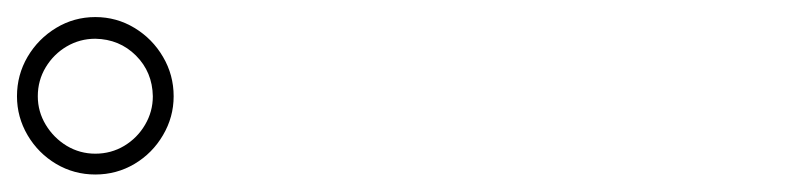

<svg xmlns="http://www.w3.org/2000/svg" viewBox="-57 -769 941 225"><path d="M-37.1 -656.2Q-37.1 -681.2 -24.7 -702.4Q-12.2 -723.6 8.8 -736.3Q29.8 -749 54.7 -749Q79.6 -749 100.6 -736.3Q121.6 -723.6 134 -702.4Q146.5 -681.2 146.5 -656.2Q146.5 -631.8 134 -610.6Q121.6 -589.4 100.6 -576.9Q79.6 -564.5 54.7 -564.5Q29.8 -564.5 8.8 -576.9Q-12.2 -589.4 -24.7 -610.6Q-37.1 -631.8 -37.1 -656.2ZM122.1 -656.2Q121.6 -684.6 102.3 -703.9Q83 -723.1 54.7 -723.6Q36.6 -723.6 21.2 -714.6Q5.9 -705.6 -3.4 -690.2Q-12.7 -674.8 -12.7 -656.2Q-12.7 -638.2 -3.4 -622.8Q5.9 -607.4 21.2 -598.1Q36.6 -588.9 54.7 -588.9Q73.2 -588.9 88.6 -598.1Q104 -607.4 113 -622.8Q122.1 -638.2 122.1 -656.2Z"/></svg>

Font: Pretendard GOV Thin
Style: Regular
Weight: 100
Designer: Base glyphs from Inter by Rasmus Andersson; Hangeul glyphs from Noto Sans CJK(Source Han Sans) by Jang Soo-young and Kan
Foundry: Kil Hyung-jin
Version: Version 1.309